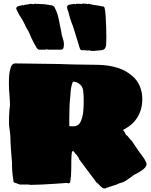

<svg xmlns="http://www.w3.org/2000/svg" viewBox="-20 -1014 848 1078"><path d="M567 44Q561 44 559 43Q545 34 536 23Q534 21 533.5 19.5Q533 18 532 18Q530 16 529 16H528L523 12L425 -119Q423 -126 418.5 -132.5Q414 -139 409 -146Q405 -149 402 -152.5Q399 -156 397 -160Q393 -166 389 -166Q385 -166 383 -155Q381 -142 380.5 -115Q380 -88 380 -65Q380 -25 375 3Q374 15 367 15H360L357 13H356Q333 15 294 17.5Q255 20 216.5 22Q178 24 155 24Q150 24 146 23.5Q142 23 139 22H92L58 10L55 3V-1Q54 -3 54 -9Q54 -11 53 -16.5Q52 -22 51 -30Q48 -59 47.5 -80.5Q47 -102 48 -95Q47 -108 45 -130Q43 -152 41 -183L39 -218Q39 -253 36 -272L33 -293Q30 -313 30.5 -331Q31 -349 31 -366Q31 -368 32 -369V-378Q33 -382 33 -396L35 -413L36 -424Q36 -444 33 -484Q30 -508 30 -545Q30 -571 31.5 -591Q33 -611 37 -623Q44 -658 66 -658Q120 -658 175.5 -656.5Q231 -655 286 -655Q299 -655 317.5 -654.5Q336 -654 361 -653L398 -652L534 -650Q657 -646 722 -588Q751 -564 765 -530Q779 -496 779 -458Q779 -415 764.5 -380.5Q750 -346 724 -321Q699 -298 669 -284Q673 -283 678 -275.5Q683 -268 685 -260Q687 -256 690.5 -254.5Q694 -253 698 -248L711 -232L718 -225Q721 -222 722.5 -219.5Q724 -217 726 -214L757 -168Q771 -148 781.5 -134.5Q792 -121 796 -111Q803 -98 803 -92Q803 -75 773 -55Q766 -51 760 -47Q754 -43 746 -39Q730 -32 723 -25L689 -1Q679 6 669 9.5Q659 13 648 16Q646 16 646 17Q646 18 644.5 17.5Q643 17 641 19Q638 22 610 30Q605 33 593 35Q586 40 580 40H576Q574 44 573 44ZM378 -305H392Q422 -305 434 -333.5Q446 -362 448 -396Q449 -407 449.5 -419Q450 -431 450 -445V-455Q450 -478 447 -505Q444 -532 421 -546Q408 -555 392 -555Q387 -555 385 -543Q377 -522 375 -475Q374 -466 373 -455Q372 -444 371 -431L370 -402Q369 -374 369 -350.5Q369 -327 369 -309Q369 -306 371 -306ZM475 -730 457 -732H438Q431 -732 426 -749Q422 -764 414 -789Q406 -814 399 -837Q392 -860 389 -869Q387 -873 384.5 -879.5Q382 -886 379 -895Q378 -898 377 -901.5Q376 -905 374 -909Q371 -919 368 -931.5Q365 -944 364 -947Q362 -951 361 -954.5Q360 -958 359 -960Q358 -962 358 -965Q358 -968 357 -969Q356 -971 356.5 -972.5Q357 -974 357 -976Q357 -984 367 -987Q371 -988 378.5 -989.5Q386 -991 396 -992H400Q400 -990 403 -990L411 -993L438 -992L443 -993Q444 -993 445 -993.5Q446 -994 447 -994H450L460 -993Q468 -993 470 -991L478 -993Q490 -990 495.5 -988.5Q501 -987 508 -986Q515 -985 529 -983L562 -977L567 -971Q571 -956 573 -927Q575 -898 576 -865.5Q577 -833 577 -804Q577 -775 576 -760Q573 -745 566.5 -739Q560 -733 549 -732L505 -728L487 -729L483 -732ZM236 -735H199Q192 -735 183 -750Q174 -766 168.5 -776Q163 -786 157 -799.5Q151 -813 140 -838Q136 -844 132.5 -850Q129 -856 126 -862L114 -887Q111 -893 106.5 -901.5Q102 -910 98 -915Q88 -928 74 -958Q71 -964 71 -967Q71 -973 78 -977Q86 -981 105 -985H108Q109 -984 111 -984H112L119 -987L134 -989L141 -990Q143 -990 144 -991Q145 -992 146 -992H156Q163 -992 167 -990L174 -993L232 -990L275 -983L284 -977Q303 -943 310 -905Q317 -867 324 -836Q326 -816 332.5 -798.5Q339 -781 339 -765Q339 -751 335.5 -743Q332 -735 321 -735H247L243 -738Z"/></svg>

Font: Sigmar
Style: Regular
Weight: 400
Designer: Vernon Adams
Foundry: Vernon Adams
Version: Version 1.000; ttfautohint (v1.8.4.7-5d5b);gftools[0.9.24]